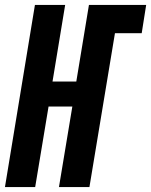

<svg xmlns="http://www.w3.org/2000/svg" viewBox="-39 -755 610 775"><path d="M-19 0 102 -735H224L173 -426H269L320 -735H551L533 -621H425L322 0H199L253 -325H157L103 0Z"/></svg>

Font: Iosevka Curly Heavy
Style: Italic
Weight: 900
Italic angle: -9°
Monospace: yes
Designer: Belleve Invis
Foundry: Belleve Invis
Version: Version 22.1.2; ttfautohint (v1.8.4)